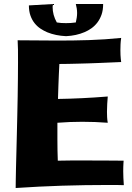

<svg xmlns="http://www.w3.org/2000/svg" viewBox="-20 -920 659 957"><path d="M517.1 -308.1Q485.4 -310.5 453.6 -311.8Q421.9 -313 390.1 -313Q359.4 -313 328.6 -311.8Q297.9 -310.5 266.1 -308.1V-226.1Q266.1 -196.8 266.6 -169.7Q267.1 -142.6 268.1 -119.1Q299.8 -120.1 335.7 -120.1Q371.6 -120.1 408.2 -120.1Q444.8 -120.1 478.5 -119.9Q512.2 -119.6 538.6 -119.6Q568.8 -119.1 596.2 -119.1Q595.7 -112.3 595.2 -104Q594.7 -97.2 594.5 -87.4Q594.2 -77.6 594.2 -65.9Q594.2 -50.8 595 -33.2Q595.7 -15.6 597.2 2.9Q578.1 2 558.3 2Q538.6 2 520 2Q403.3 2 288.8 5.6Q174.3 9.3 58.1 17.1Q58.1 2.4 58.6 -23.9Q59.1 -50.3 59.8 -85.7Q60.5 -121.1 61.8 -163.3Q63 -205.6 64 -251.5Q64.9 -297.4 66.2 -345.2Q67.4 -393.1 68.1 -439.7Q68.8 -486.3 69.3 -529.5Q69.8 -572.8 69.8 -609.9Q69.8 -645.5 69.6 -673.1Q69.3 -700.7 67.9 -719.2Q118.2 -719.2 168.5 -718.5Q218.8 -717.8 270 -717.8Q347.2 -717.8 424.8 -720.2Q502.4 -722.7 584 -731Q581.5 -714.4 580.8 -699Q580.1 -683.6 580.1 -669.9Q580.1 -656.7 580.6 -645.8Q581.1 -634.8 582 -627Q583 -618.2 584 -610.8Q526.9 -607.9 471.2 -606Q447.3 -605 421.6 -604.2Q396 -603.5 370.4 -602.8Q344.7 -602.1 320.6 -601.6Q296.4 -601.1 275.9 -601.1Q274.9 -577.6 273.4 -550.3Q272.5 -526.9 271.2 -495.1Q270 -463.4 269 -426.8Q328.6 -427.7 389.4 -430.7Q450.2 -433.6 517.1 -439Q515.6 -420.4 514.4 -401.6Q513.2 -382.8 513.2 -362.8Q513.2 -349.6 513.9 -335.9Q514.6 -322.3 517.1 -308.1ZM494.1 -899.9Q494.1 -869.6 486.1 -846.9Q478 -824.2 465.1 -807.4Q452.1 -790.5 435.5 -778.8Q418.9 -767.1 401.4 -759.8Q360.4 -742.2 309.1 -739.7Q257.3 -742.2 216.3 -758.8Q198.7 -766.1 182.1 -777.1Q165.5 -788.1 152.6 -804.2Q139.6 -820.3 131.8 -842.3Q124 -864.3 124 -893.1L244.1 -899.9Q244.1 -896 243.2 -892.8Q242.2 -889.6 242.2 -885.7Q242.2 -845.2 263.2 -808.1Q273.4 -806.2 285.2 -805.4Q296.9 -804.7 309.1 -804.7Q320.3 -804.7 332.8 -805.4Q345.2 -806.2 357.9 -808.1Q360.8 -819.8 362.5 -831.8Q364.3 -843.8 364.3 -855Q364.3 -867.2 362.5 -878.2Q360.8 -889.2 357.9 -899.9Z"/></svg>

Font: Galindo
Style: Regular
Weight: 400
Version: Version 1.000